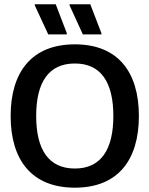

<svg xmlns="http://www.w3.org/2000/svg" viewBox="-20 -870 702 902"><path d="M293.3 -708.3 294.2 -713.3 241.7 -850H143.3V-845L206.7 -708.3ZM456.7 -708.3V-713.3L404.2 -850H306.7V-845L369.2 -708.3ZM331.7 11.7C535 11.7 632.5 -119.2 632.5 -325C632.5 -530.8 535 -661.7 331.7 -661.7C128.3 -661.7 30 -530.8 30 -325C30 -119.2 128.3 11.7 331.7 11.7ZM331.7 -78.3C207.5 -78.3 150 -168.3 150 -325C150 -482.5 207.5 -571.7 331.7 -571.7C455 -571.7 512.5 -482.5 512.5 -325C512.5 -168.3 455 -78.3 331.7 -78.3Z"/></svg>

Font: Familjen Grotesk Medium
Style: Regular
Weight: 500
Designer: Anders Wikstroem, Jonas Baeckman, Matilda Gysing, Kristian Moeller
Foundry: Familjen STHLM AB
Version: Version 2.000